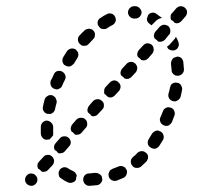

<svg xmlns="http://www.w3.org/2000/svg" viewBox="-20 -581 653 621"><path d="M61 1Q61 9 68 15Q74 20 82 20Q90 20 96 13Q99 10 100 7Q101 3 101 -1Q101 -5 99 -9Q97 -12 94 -15Q88 -20 80 -20Q72 -20 66 -13Q61 -7 61 1ZM300 16Q297 18 293 18Q282 19 270 20Q266 20 262 19Q258 17 255 14Q252 12 251 8Q249 5 249 1Q249 -8 254 -14Q260 -20 268 -20Q278 -21 288 -22Q295 -22 300 -19Q306 -16 309 -11Q309 -6 311 -2Q311 2 310 5Q308 8 306 11Q304 14 300 16ZM178 -4Q174 -6 172 -9Q170 -13 170 -17Q169 -21 170 -25Q171 -28 173 -32Q178 -38 186 -40Q194 -41 201 -36Q208 -31 216 -28Q220 -26 223 -23Q225 -20 227 -17Q227 -16 228 -14Q228 -13 228 -12Q226 -7 226 -1Q223 7 215 9Q208 12 200 9Q188 4 178 -4ZM389 -16Q392 -24 390 -31Q387 -34 385 -39Q383 -40 381 -41Q380 -42 378 -43Q374 -44 370 -44Q366 -44 362 -42Q353 -38 344 -35Q340 -33 337 -31Q334 -28 333 -24Q331 -21 331 -17Q331 -13 332 -9Q335 -1 342 2Q350 6 358 3Q369 -1 380 -6Q386 -9 389 -16ZM102 -52Q104 -55 106 -58L120 -73Q125 -80 134 -80Q142 -81 148 -75Q154 -70 155 -61Q155 -53 150 -47L136 -32Q132 -27 126 -26Q120 -24 115 -26Q112 -29 109 -32Q106 -34 103 -36Q102 -38 102 -40Q101 -42 101 -44Q101 -48 102 -52ZM457 -65Q459 -68 459 -72Q459 -76 458 -79Q457 -82 455 -85Q455 -85 454 -85Q451 -87 448 -90Q442 -93 436 -92Q429 -91 425 -87Q418 -79 410 -73Q407 -70 405 -67Q403 -63 403 -59Q403 -55 404 -52Q405 -48 408 -45Q413 -38 421 -38Q429 -37 436 -42Q445 -50 453 -58Q456 -61 457 -65ZM160 -118 174 -134Q179 -140 187 -140Q196 -141 202 -135Q208 -130 209 -121Q209 -113 203 -107L190 -92Q186 -87 180 -86Q174 -84 168 -86Q166 -89 163 -92Q160 -94 157 -96Q154 -102 155 -108Q156 -114 160 -118ZM507 -128Q511 -135 509 -142Q508 -149 502 -154Q501 -154 501 -155Q497 -156 494 -158Q492 -159 490 -159Q487 -159 485 -158Q481 -157 478 -155Q474 -152 472 -149Q467 -140 461 -131Q457 -124 458 -116Q460 -108 467 -104Q474 -99 482 -100Q490 -102 495 -109Q501 -118 507 -128ZM143 -133 151 -142Q152 -144 152 -146Q152 -148 152 -150Q152 -160 152 -170Q152 -178 146 -184Q140 -190 132 -191Q124 -191 118 -185Q112 -179 112 -171Q112 -159 112 -148Q113 -140 118 -135Q123 -129 131 -129Q135 -130 140 -130Q140 -131 141 -131Q141 -131 141 -131Q142 -132 143 -133ZM222 -146Q228 -144 234 -146Q240 -147 244 -152L257 -167Q263 -173 262 -181Q262 -190 256 -195Q250 -201 241 -200Q233 -200 227 -194L214 -179Q210 -174 209 -168Q208 -162 211 -156Q214 -154 217 -152Q220 -149 222 -146ZM544 -221Q542 -228 535 -232Q534 -232 534 -232Q530 -233 527 -234Q521 -235 515 -231Q509 -228 507 -221Q503 -211 499 -202Q497 -198 497 -194Q497 -190 499 -186Q500 -183 503 -180Q506 -177 509 -176Q517 -172 525 -175Q532 -179 536 -186Q540 -196 544 -207Q547 -214 544 -221ZM268 -239 281 -254Q287 -260 295 -260Q303 -261 309 -255Q316 -250 316 -242Q317 -233 311 -227L297 -212Q295 -209 291 -207Q288 -206 284 -205Q282 -205 280 -205Q278 -206 276 -206Q274 -209 271 -212Q268 -215 265 -217Q262 -222 263 -228Q264 -234 268 -239ZM124 -258Q126 -266 133 -270Q140 -275 148 -273Q152 -272 155 -269Q158 -267 160 -264Q162 -260 163 -256Q164 -252 163 -248Q160 -238 158 -228Q157 -222 152 -217Q147 -213 141 -212Q137 -213 133 -213Q132 -213 132 -213Q125 -215 121 -222Q117 -228 119 -236Q121 -247 124 -258ZM566 -304Q563 -311 555 -313Q551 -313 546 -314Q540 -313 535 -309Q531 -304 530 -298Q528 -288 525 -278Q523 -270 527 -263Q531 -256 539 -254Q543 -253 547 -253Q551 -254 554 -256Q558 -258 560 -261Q563 -264 564 -268Q567 -279 569 -291Q570 -298 566 -304ZM321 -299 335 -314Q341 -320 349 -321Q357 -321 363 -315Q369 -310 370 -302Q370 -293 365 -287L351 -272Q347 -268 341 -266Q335 -265 330 -267Q327 -270 324 -272Q322 -275 318 -277Q316 -282 317 -288Q317 -294 321 -299ZM148 -327Q151 -334 154 -340Q157 -348 165 -351Q173 -353 180 -350Q188 -346 191 -338Q194 -331 190 -323Q187 -317 184 -311Q183 -307 181 -304Q179 -298 173 -295Q167 -291 161 -292Q157 -294 154 -294Q153 -295 153 -295Q146 -299 144 -306Q142 -313 144 -320Q146 -323 148 -327ZM375 -359 389 -374Q394 -380 403 -381Q411 -381 417 -376Q423 -370 424 -362Q424 -353 419 -347L405 -332Q401 -328 395 -326Q389 -325 383 -327Q381 -330 378 -332Q375 -335 372 -337Q369 -342 370 -348Q371 -354 375 -359ZM567 -393Q561 -398 553 -398Q549 -396 544 -395Q539 -393 536 -387Q533 -382 533 -375Q534 -366 535 -355Q535 -351 536 -348Q538 -344 541 -341Q544 -339 547 -337Q551 -336 555 -336Q563 -336 569 -342Q575 -348 575 -356Q574 -368 573 -380Q572 -387 567 -393ZM197 -416Q202 -422 210 -424Q218 -425 225 -421Q228 -418 230 -415Q233 -412 233 -408Q234 -404 233 -400Q232 -396 230 -393Q224 -384 219 -375Q216 -372 213 -370Q210 -367 206 -366Q204 -366 201 -366Q198 -366 196 -367Q193 -369 190 -370Q189 -371 188 -371Q183 -376 182 -383Q181 -390 185 -397Q191 -406 197 -416ZM429 -419 443 -434Q448 -440 456 -441Q465 -441 471 -436Q477 -430 477 -422Q478 -414 472 -407L459 -392Q455 -388 449 -386Q443 -385 437 -387Q435 -390 432 -392Q429 -395 426 -397Q423 -402 424 -408Q425 -414 429 -419ZM557 -430Q554 -422 546 -419Q542 -417 538 -418Q534 -418 531 -419Q527 -421 524 -423Q522 -426 520 -430Q525 -433 529 -437L543 -453Q547 -457 549 -462Q554 -454 557 -445Q560 -437 557 -430ZM254 -483Q260 -488 268 -488Q276 -488 282 -482Q288 -476 287 -468Q287 -459 281 -454Q274 -447 267 -439Q264 -436 261 -434Q257 -433 253 -433Q250 -432 248 -433Q246 -433 243 -435Q241 -437 238 -439Q237 -440 237 -440Q232 -446 232 -453Q232 -461 237 -466Q245 -475 254 -483ZM483 -479 496 -494Q502 -500 510 -501Q518 -501 525 -496Q528 -493 529 -490Q531 -486 531 -482Q531 -478 530 -474Q529 -470 526 -468L513 -452Q510 -449 506 -448Q503 -446 499 -446Q497 -446 495 -446Q493 -446 491 -447Q489 -450 486 -452Q483 -455 480 -457Q477 -462 478 -468Q479 -475 483 -479ZM299 -518Q301 -521 305 -523Q315 -530 325 -535Q332 -539 340 -537Q348 -535 352 -527Q356 -520 354 -512Q351 -504 344 -500Q335 -496 327 -490Q321 -486 315 -487Q308 -487 303 -491Q301 -495 298 -498Q298 -498 298 -498Q296 -501 296 -504Q295 -508 296 -511Q297 -515 299 -518ZM457 -511Q455 -516 455 -521Q456 -522 456 -523Q458 -528 459 -532Q464 -539 472 -540Q480 -541 486 -536Q495 -530 504 -523Q498 -522 492 -519Q485 -515 480 -509L470 -499Q467 -501 464 -504Q460 -506 457 -511ZM537 -539 550 -554Q556 -560 564 -561Q572 -561 578 -556Q585 -550 585 -542Q585 -534 580 -528L566 -512Q562 -508 556 -506Q551 -505 545 -507Q542 -510 540 -513Q537 -515 533 -517Q531 -523 532 -529Q532 -535 537 -539ZM400 -555Q394 -549 394 -541Q394 -533 400 -527Q406 -521 414 -521Q415 -521 417 -521Q425 -521 431 -526Q437 -532 438 -540Q438 -548 432 -554Q427 -560 419 -561Q416 -561 414 -561Q406 -561 400 -555Z"/></svg>

Font: FRB American Cursive Dashed
Style: Bold Italic
Weight: 700
Italic angle: -25°
Version: Version 2.0;Modular Font Editor K font №1